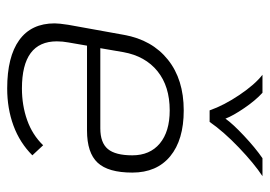

<svg xmlns="http://www.w3.org/2000/svg" viewBox="-128 -611 750 534"><g transform="rotate(90 247.0 -344.0)"><path d="M98 -159Q95 -143 95 -127Q95 -30 226 -30Q273 -30 314 -44.5Q355 -59 384 -89L412 -59Q377 -24 329.5 -6.5Q282 11 226 11Q138 11 91.5 -22.5Q45 -56 45 -121Q45 -133 49 -159L77 -314Q91 -392 146 -436Q201 -480 287 -480Q369 -480 414.5 -442.5Q460 -405 460 -337Q460 -270 432.5 -240.5Q405 -211 343 -211H107ZM125 -312 114 -248H337Q377 -248 394.5 -269Q412 -290 412 -337Q412 -386 379 -413.5Q346 -441 287 -441Q220 -441 178 -407Q136 -373 125 -312ZM188 -699H238Q259 -680 280.5 -648.5Q302 -617 310 -596Q324 -616 357.5 -647.5Q391 -679 420 -699H470Q435 -676 390.5 -633.5Q346 -591 319 -552H287Q273 -592 244 -635Q215 -678 188 -699Z"/></g></svg>

Font: KoHo Light
Style: Italic
Weight: 300
Italic angle: -10°
Version: Version 1.000; ttfautohint (v1.6)